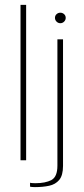

<svg xmlns="http://www.w3.org/2000/svg" viewBox="-20 -656 342 786"><path d="M64 0V-636H87V0ZM123 110Q119 110 112 109.5Q105 109 103 108V92Q105 93 111.5 93.5Q118 94 125 94Q166 94 190.5 81Q215 68 215 22V-495H238V23Q238 62 222.5 80.5Q207 99 181 104.5Q155 110 123 110ZM227 -561Q218 -561 211.5 -567.5Q205 -574 205 -583Q205 -592 211.5 -598Q218 -604 227 -604Q236 -604 242.5 -598Q249 -592 249 -583Q249 -574 242.5 -567.5Q236 -561 227 -561Z"/></svg>

Font: Alumni Sans SC Thin
Style: Regular
Weight: 100
Designer: Robert E. Leuschke
Foundry: Robert E. Leuschke
Version: Version 1.018